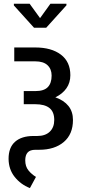

<svg xmlns="http://www.w3.org/2000/svg" viewBox="-20 -777 450 1006"><path d="M166 -299.8Q210.4 -299.8 230.5 -320.6Q250.5 -341.3 250.5 -380.9Q250.5 -415 229 -435.3Q207.5 -455.6 164.6 -455.6H54.7V-528.3H164.6Q249.5 -528.3 299.1 -490.7Q348.6 -453.1 348.6 -382.8Q348.6 -343.8 328.1 -314.5Q307.6 -285.2 270 -267.1Q315.4 -251 338.9 -221.4Q362.3 -191.9 362.3 -148.4Q362.3 -73.7 314.2 -33Q266.1 7.8 185.1 7.8H165.5Q137.2 7.8 124.8 22Q112.3 36.1 112.3 63Q112.3 95.2 129.2 116Q146 136.7 168.5 149.9L136.7 208.5Q88.4 189.5 56.9 149.9Q25.4 110.4 24.9 55.2Q24.9 -4.4 59.1 -34.4Q93.3 -64.5 155.8 -64.5H175.3Q217.3 -64.5 240.7 -86.9Q264.2 -109.4 264.2 -148.4Q264.2 -190.9 239.3 -210.9Q214.4 -231 164.1 -231H104.5V-299.8ZM189.9 -682.1 244.1 -757.3H328.1V-749L222.2 -631.8H158.2L52.7 -748.5V-757.3H135.3Z"/></svg>

Font: Franco
Style: Regular
Weight: 400
Designer: Google
Version: Version 1.200311; 2013